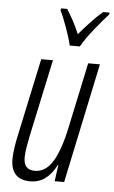

<svg xmlns="http://www.w3.org/2000/svg" viewBox="-55 -799 505 847"><g transform="rotate(5 198.0 -376.0)"><path d="M278 -602Q296 -635 332.5 -680.5Q369 -726 394 -753L396 -762H367Q340 -739 314 -711Q288 -683 264 -655Q251 -687 235.5 -715Q220 -743 208 -762H181L179 -753Q192 -728 209.5 -679Q227 -630 233 -602ZM227 -73H229L219 0H261L373 -531H321L260 -244Q239 -143 207.5 -90.5Q176 -38 127 -38Q78 -38 78 -92Q78 -113 82.5 -138.5Q87 -164 92 -190L165 -531H113L40 -189Q34 -163 29.5 -133Q25 -103 25 -82Q25 10 112 10Q185 10 227 -73Z"/></g></svg>

Font: Noto Sans Display Condensed Light
Style: Italic
Weight: 300
Width: 3
Designer: Monotype Design team
Foundry: Monotype Imaging Inc.
Version: 1.000